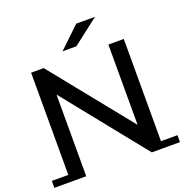

<svg xmlns="http://www.w3.org/2000/svg" viewBox="-156 -1025 1125 1172"><g transform="rotate(-20 406.0 -439.0)"><path d="M631 9 162 -575H205V0H105V-700H187L650 -125H607V-700H707V9ZM-2 9V-36H205V9ZM633 9 631 -36H814V9ZM330 -757 466 -887H588L420 -757Z"/></g></svg>

Font: Montserrat Underline Thin Medium
Style: Regular
Weight: 500
Version: Version 9.000